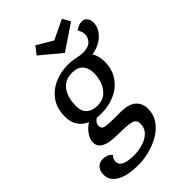

<svg xmlns="http://www.w3.org/2000/svg" viewBox="-302 -855 1156 1156"><g transform="rotate(-45 276.0 -276.5)"><path d="M162 198Q121 198 86.5 191.5Q52 185 26.5 171.5Q1 158 -13 138Q-27 118 -27 91Q-27 60 -10.5 40Q6 20 38 20Q55 20 70 26Q85 32 98 47Q91 52 85.5 61.5Q80 71 80 85Q80 113 107 125.5Q134 138 189 138Q225 138 262 127Q299 116 323.5 92Q348 68 348 29Q348 -4 314 -12Q280 -20 201 -20Q161 -20 130 -27Q99 -34 82 -50Q65 -66 65 -93Q66 -119 85 -147.5Q104 -176 135 -195Q98 -212 77 -242.5Q56 -273 56 -319Q56 -389 88 -435.5Q120 -482 173.5 -506Q227 -530 290 -530Q318 -530 337.5 -526.5Q357 -523 372.5 -519.5Q388 -516 405 -516Q451 -516 471.5 -536.5Q492 -557 493 -586Q493 -608 477 -634Q490 -643 503.5 -649Q517 -655 533 -655Q555 -655 567 -639Q579 -623 579 -600Q579 -569 560.5 -541Q542 -513 510.5 -494Q479 -475 438 -469Q449 -453 454.5 -432.5Q460 -412 460 -387Q460 -322 428.5 -275Q397 -228 343.5 -203.5Q290 -179 224 -179Q214 -179 205 -179.5Q196 -180 187 -181Q176 -174 168 -163.5Q160 -153 160 -137Q160 -114 184 -109Q208 -104 257 -104H310Q381 -104 412.5 -76Q444 -48 444 -1Q444 48 418.5 85Q393 122 351.5 147Q310 172 260 185Q210 198 162 198ZM241 -229Q287 -229 314 -253Q341 -277 353.5 -312.5Q366 -348 366 -383Q366 -425 343.5 -451.5Q321 -478 274 -478Q240 -478 216 -465.5Q192 -453 177 -430.5Q162 -408 155 -379Q148 -350 148 -318Q148 -275 173 -252Q198 -229 241 -229ZM327 -593 196 -702 234 -751 335 -691 460 -751 488 -701 328 -593Z"/></g></svg>

Font: Sansita Swashed Light
Style: Regular
Weight: 300
Designer: Pablo Cosgaya
Foundry: Omnibus-Type
Version: Version 1.003